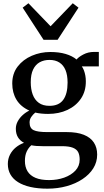

<svg xmlns="http://www.w3.org/2000/svg" viewBox="-20 -870 626 1152"><path d="M264.5 262Q207.5 262 163.2 252Q119 242 88.8 223.2Q58.5 204.5 42.8 177Q27 149.5 27 114Q27 83 40 57.8Q53 32.5 75 14.5Q97 -3.5 124 -13Q100 -26 87.5 -46.8Q75 -67.5 75 -97.5Q75 -120.5 86 -141.2Q97 -162 115.5 -179Q134 -196 156 -206.5Q104 -230 78.8 -271.8Q53.5 -313.5 53.5 -369Q53.5 -428.5 86 -470.8Q118.5 -513 170.8 -535.5Q223 -558 282 -558Q334.5 -558 374 -546.2Q413.5 -534.5 439.5 -513Q450.5 -527.5 479.8 -543Q509 -558.5 544.5 -558.5H573V-471.5H471Q478.5 -461 483.8 -447Q489 -433 492 -416.8Q495 -400.5 495 -382.5Q495.5 -322.5 465.8 -278.5Q436 -234.5 384.8 -210.5Q333.5 -186.5 268.5 -186.5Q248 -186.5 228.2 -188.5Q208.5 -190.5 191.5 -194.5Q177.5 -183 167.5 -168.2Q157.5 -153.5 157.5 -135Q157.5 -101 181.5 -89.2Q205.5 -77.5 263 -77.5H380Q442.5 -77.5 483 -61.2Q523.5 -45 543.2 -14.8Q563 15.5 563 57.5Q563 102.5 539.8 139.8Q516.5 177 475.2 204.5Q434 232 380 247Q326 262 264.5 262ZM275 210.5Q323.5 210.5 365 195.8Q406.5 181 432.2 153.8Q458 126.5 458 87.5Q458 61.5 449.5 43.8Q441 26 417.5 16.5Q394 7 350 7H235Q215.5 7 198.5 5.8Q181.5 4.5 168 1.5Q150.5 17 140 39.8Q129.5 62.5 129.5 95.5Q129.5 132 145.2 157.8Q161 183.5 193 197Q225 210.5 275 210.5ZM277 -235Q333 -235 359.2 -270.8Q385.5 -306.5 385.5 -374.5Q385.5 -419.5 373 -449.5Q360.5 -479.5 336.2 -495Q312 -510.5 277 -510.5Q243.5 -510.5 218.2 -496.5Q193 -482.5 178.8 -453Q164.5 -423.5 164.5 -376.5Q164.5 -335 176.2 -303Q188 -271 212.8 -253Q237.5 -235 277 -235ZM241.5 -631 116 -824 150.5 -850.5 283.5 -712.5 416.5 -850.5 451 -824 325.5 -631Z"/></svg>

Font: Merriweather 48pt Medium
Style: Regular
Weight: 500
Version: Version 2.100